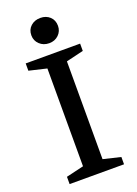

<svg xmlns="http://www.w3.org/2000/svg" viewBox="-151 -854 651 915"><g transform="rotate(-20 175.0 -396.0)"><path d="M37 0V-37L126 -58V-554L37 -575V-612H313V-575L225 -554V-58L313 -37V0ZM176 -664Q147 -664 127.5 -682.5Q108 -701 108 -728Q108 -757 127.5 -774.5Q147 -792 176 -792Q205 -792 224 -774.5Q243 -757 243 -728Q243 -701 224 -682.5Q205 -664 176 -664Z"/></g></svg>

Font: Manuale Medium
Style: Regular
Weight: 500
Designer: Eduardo Tunni / Pablo Cosgaya
Foundry: Eduardo Tunni / Pablo Cosgaya
Version: Version 1.002